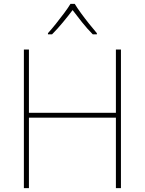

<svg xmlns="http://www.w3.org/2000/svg" viewBox="-20 -969 746 989"><path d="M603 0H577V-363H129V0H103V-714H129V-388H577V-714H603ZM365 -949Q377 -929 397 -901.5Q417 -874 439 -846.5Q461 -819 479 -798V-792H458Q430 -820 402.5 -854.5Q375 -889 354 -917Q333 -889 304.5 -854.5Q276 -820 248 -792H227V-798Q246 -819 268 -846.5Q290 -874 310.5 -901.5Q331 -929 343 -949Z"/></svg>

Font: Noto Sans Thin
Style: Regular
Weight: 100
Designer: Monotype Design Team
Foundry: Monotype Imaging Inc.
Version: Version 2.007